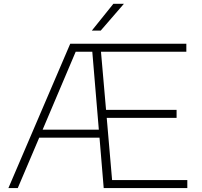

<svg xmlns="http://www.w3.org/2000/svg" viewBox="-20 -964 1034 984"><path d="M554.5 -41H940V0H511.5L490 -258.5H181L71 0H23L340 -740H935V-699H497.5L523.5 -401H885V-360H527ZM198.5 -299.5H486.5L453 -699H368ZM450.5 -807 561 -944.5H615L496 -807Z"/></svg>

Font: Encode Sans Expanded ExtraLight
Style: Regular
Weight: 275
Width: 7
Designer: Multiple Designers
Foundry: Impallari Type
Version: Version 2.000